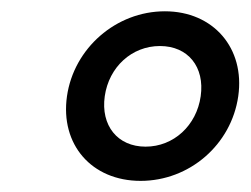

<svg xmlns="http://www.w3.org/2000/svg" viewBox="-20 -748 444 340"><path d="M229 -427.7C315.4 -427.7 389.6 -491.7 401.9 -577.6C414.1 -662.6 357.9 -728 272 -728C185.5 -728 110.8 -662.6 98.6 -577.6C86.4 -492.2 142.1 -427.7 229 -427.7ZM237.8 -488.3C188 -488.3 158.2 -525.9 165.5 -577.6C172.9 -629.4 213.4 -666.5 263.2 -666.5C313 -666.5 342.8 -629.4 335.4 -577.6C328.1 -525.9 287.6 -488.3 237.8 -488.3Z"/></svg>

Font: Winston
Style: Italic
Weight: 400
Italic angle: -8.13011°
Designer: Vernon Adams, Kim Jin-seong, David Berlow, Cristiano Sobral
Foundry: The Winston Project Authors
Version: Version 3.004